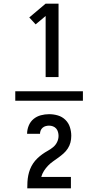

<svg xmlns="http://www.w3.org/2000/svg" viewBox="-20 -868 540 1056"><path d="M231 -444V-780L176 -734L141 -772L231 -848H302V-444ZM130 168Q130 150 131 132Q132 114 135.5 96.5Q139 79 145.5 62.5Q152 46 162 31Q172 16 185 3.5Q198 -9 212.5 -19.5Q227 -30 242.5 -38.5Q258 -47 272 -58.5Q286 -70 294 -86.5Q302 -103 302 -121Q302 -131 299 -142Q296 -153 289 -161Q282 -169 271.5 -173Q261 -177 250 -177Q241 -177 231.5 -174.5Q222 -172 214.5 -165.5Q207 -159 203.5 -150Q200 -141 200 -132Q200 -132 200 -132Q200 -132 200 -132H129Q129 -132 129 -132Q129 -132 129 -132Q129 -155 138 -177Q147 -199 164.5 -213.5Q182 -228 204.5 -234Q227 -240 250 -240Q275 -240 298.5 -233Q322 -226 339.5 -209Q357 -192 364.5 -168.5Q372 -145 372 -121Q372 -102 367.5 -84.5Q363 -67 353 -51.5Q343 -36 329.5 -24Q316 -12 301.5 -1.5Q287 9 272 19.5Q257 30 244.5 43Q232 56 222 71.5Q212 87 207 105H370V168ZM64 -314V-366H436V-314Z"/></svg>

Font: Zed Mono
Style: Regular
Weight: 400
Monospace: yes
Designer: Belleve Invis
Foundry: Belleve Invis
Version: Version 1.0.0; ttfautohint (v1.8.4)